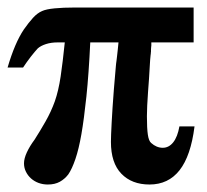

<svg xmlns="http://www.w3.org/2000/svg" viewBox="-23 -476 548 508"><path d="M489.3 -363.8H377.4V-359.4Q377.4 -357.4 377.4 -355.5Q377.4 -353.5 377 -352.1Q377 -350.6 376.7 -348.4Q376.5 -346.2 376.5 -344.2Q376.5 -341.8 376.5 -339.6Q376.5 -337.4 376 -335.4V-333.5Q376 -332.5 375.7 -332Q375.5 -331.5 375.5 -330.6Q374.5 -323.7 374.3 -317.9Q374 -312 373.5 -305.2Q372.6 -286.6 371.3 -268.3Q370.1 -250 368.7 -232.9Q367.2 -214.4 366.5 -197Q365.7 -179.7 365.7 -168.5Q365.7 -136.2 368.2 -119.6Q370.6 -103 377 -97.7Q391.1 -85 407.7 -85Q423.8 -85 435.3 -99.4Q446.8 -113.8 451.7 -141.6H491.7Q481.9 -63.5 452.1 -25.6Q422.4 12.2 372.6 12.2Q325.7 12.2 298.1 -16.4Q270.5 -44.9 270.5 -100.6Q270.5 -107.9 271 -121.3Q271.5 -134.8 272.5 -152.8Q273.4 -170.9 274.9 -192.9Q276.4 -214.8 278.3 -239.7L283.7 -302.7Q284.2 -306.2 284.4 -309.3Q284.7 -312.5 285.2 -314.9L286.6 -326.7Q287.6 -336.4 288.6 -344.5Q289.6 -352.5 290.5 -363.8H215.8Q211.9 -280.8 205.6 -220.5Q199.2 -160.2 192.4 -121.1Q185.5 -81.5 176.5 -55.2Q167.5 -28.8 157.7 -14.6Q148.4 -2.4 135.3 4.9Q122.1 12.2 103.5 12.2Q90.8 12.2 79.3 8.1Q67.9 3.9 59.3 -3.7Q50.8 -11.2 45.7 -21.5Q40.5 -31.7 40.5 -43.9Q40.5 -56.6 48.1 -73Q55.7 -89.4 68.4 -106.4Q82.5 -128.4 97.4 -154.5Q112.3 -180.7 122.1 -208Q131.8 -235.8 137.5 -273.9Q143.1 -312 148.4 -363.8H129.4Q112.3 -363.8 98.6 -359.4Q85 -355 77.1 -348.1Q69.3 -339.8 58.3 -325.7Q47.4 -311.5 38.1 -297.4H-2.9Q16.1 -362.3 40 -397.9Q52.7 -416 64.2 -428.7Q75.7 -441.4 88.4 -446.8Q99.1 -451.7 121.6 -453.9Q144 -456.1 174.8 -456.1H489.3Z"/></svg>

Font: XB Khoramshahr
Style: Bold Italic
Weight: 700
Italic angle: -12°
Designer: Behnam
Foundry: Irmug
Version: Version 8.005 2009